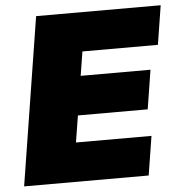

<svg xmlns="http://www.w3.org/2000/svg" viewBox="-51 -754 755 803"><g transform="rotate(-5 326.5 -352.5)"><path d="M18 0 130 -705H653L627 -541H310L294 -440H587L561 -276H268L250 -164H567L541 0Z"/></g></svg>

Font: Mulish ExtraBlack
Style: Italic
Weight: 1000
Italic angle: -9°
Designer: Vernon Adams
Foundry: Vernon Adams
Version: Version 3.603; ttfautohint (v1.8.3)